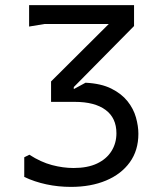

<svg xmlns="http://www.w3.org/2000/svg" viewBox="-20 -720 640 752"><path d="M269 -379V-371L315 -396Q376 -393 416 -373Q456 -353 479.5 -323.5Q503 -294 512.5 -260Q522 -226 522 -196Q522 -131 488.5 -84.5Q455 -38 395.5 -13Q336 12 258 12Q208 12 161.5 2Q115 -8 75 -27V-104L95 -114Q140 -85 183.5 -73.5Q227 -62 268 -62Q323 -62 360 -79.5Q397 -97 416.5 -128Q436 -159 436 -198Q436 -258 393.5 -289.5Q351 -321 273 -321H180V-401L406 -626H154L94 -616V-700H505V-618Z"/></svg>

Font: AR One Sans
Style: Regular
Weight: 400
Designer: Niteesh Yadav
Foundry: Niteesh Yadav
Version: Version 1.001;gftools[0.9.33]